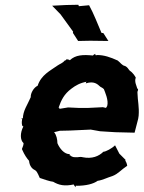

<svg xmlns="http://www.w3.org/2000/svg" viewBox="-20 -769 603 806"><path d="M514 -73C513 -83 508 -92 506 -95L507 -98L481 -124L463 -159C450 -146 424 -132 414 -132C395 -113 366 -101 327 -109C326 -110 315 -111 306 -109C290 -109 284 -108 273 -118C273 -118 270 -110 273 -122C250 -121 230 -146 221 -168C221 -183 217 -203 207 -214L231 -220L274 -221C303 -222 332 -224 361 -225L400 -218L464 -214L545 -212L560 -270L562 -283C565 -320 558 -344 557 -380C556 -388 564 -392 556 -398C554 -408 543 -426 550 -443C547 -449 538 -464 525 -472C518 -479 517 -486 505 -492C492 -494 486 -506 474 -515C443 -529 417 -538 388 -538C386 -537 377 -535 381 -543C371 -540 371 -535 370 -536C329 -540 297 -539 273 -516C267 -522 256 -517 263 -524C261 -520 250 -511 253 -516C242 -503 233 -502 220 -493C191 -472 153 -455 138 -409C122 -402 108 -378 109 -361C95 -328 76 -304 76 -270C76 -270 75 -275 70 -272L73 -268C70 -253 72 -246 74 -240C75 -240 77 -239 78 -238C64 -211 64 -181 79 -168C78 -151 70 -146 73 -141C83 -118 93 -104 102 -94C104 -70 117 -59 128 -54C137 -49 144 -27 147 -22C162 -17 190 -7 203 -6C227 8 250 14 291 5C288 5 289 6 297 17C298 7 303 6 299 11C342 11 372 3 390 -10C408 -12 432 -24 452 -30C476 -39 489 -57 514 -73ZM430 -324 425 -316 412 -319 351 -316H309L266 -318L229 -312C229 -322 234 -313 226 -317C237 -349 249 -374 280 -397C297 -410 316 -421 344 -426C341 -422 343 -430 340 -419C375 -430 389 -416 401 -405C409 -401 413 -398 416 -395C420 -384 437 -348 430 -324ZM435 -597 414 -630 406 -631C389 -670 374 -711 354 -747L311 -743L309 -749L258 -748L199 -745L234 -709L287 -636L286 -631L308 -597L359 -598Z"/></svg>

Font: Asimov Print
Style: DIt
Weight: 250
Width: 0
Designer: Google
Version: Version 2.000980: 2014